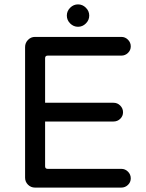

<svg xmlns="http://www.w3.org/2000/svg" viewBox="-20 -850 663 871"><path d="M283.2 -779.3Q283.2 -799.8 298.3 -814.9Q313.5 -830.1 334 -830.1Q354.5 -830.1 369.6 -814.9Q384.8 -799.8 384.8 -779.3Q384.8 -758.8 369.6 -743.7Q354.5 -728.5 334 -728.5Q313.5 -728.5 298.3 -743.7Q283.2 -758.8 283.2 -779.3ZM93.8 -43.9V-636.7Q93.8 -655.3 106.9 -668.9Q120.1 -682.6 138.7 -682.6H530.3Q547.9 -682.6 560.5 -669.9Q573.2 -657.2 573.2 -639.6Q573.2 -622.1 560.5 -609.9Q547.9 -597.7 530.3 -597.7H196.3Q184.6 -597.7 184.6 -585.9V-383.8H495.1Q512.7 -383.8 525.4 -371.1Q538.1 -358.4 538.1 -340.8Q538.1 -323.2 525.4 -311Q512.7 -298.8 495.1 -298.8H184.6V-95.7Q184.6 -84 196.3 -84H530.3Q547.9 -84 560.5 -71.3Q573.2 -58.6 573.2 -41Q573.2 -23.4 560.5 -11.2Q547.9 1 530.3 1H138.7Q120.1 1 106.9 -12.2Q93.8 -25.4 93.8 -43.9Z"/></svg>

Font: KTXP_ComRound
Style: Medium
Weight: 500
Version: Version 1.01;May 16, 2022;FontCreator 13.0.0.2683 64-bit